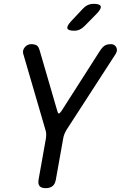

<svg xmlns="http://www.w3.org/2000/svg" viewBox="-20 -970 640 1000"><path d="M218 10Q195 10 186 -1Q177 -12 181 -35L219 -248Q221 -261 220.5 -273Q220 -285 216 -296L101 -690Q98 -700 101 -709Q104 -718 110 -725Q116 -732 124.5 -736Q133 -740 141 -740Q160 -740 170.5 -734Q181 -728 187 -706L279 -390Q282 -379 286.5 -379Q291 -379 299 -390L501 -706Q516 -728 528 -734Q540 -740 559 -740Q567 -740 574 -736Q581 -732 585 -725Q589 -718 589 -709Q589 -700 583 -690L328 -296Q321 -285 316 -273Q311 -261 309 -248L271 -35Q267 -12 254 -1Q241 10 218 10ZM366 -810Q335 -810 331 -822Q327 -834 350 -859L411 -924Q423 -937 437 -943.5Q451 -950 468 -950Q500 -950 504.5 -937.5Q509 -925 484 -899L420 -834Q408 -822 395 -816Q382 -810 366 -810Z"/></svg>

Font: Maple Mono NL
Style: Italic
Weight: 400
Italic angle: -10°
Monospace: yes
Designer: subframe7536
Version: Version 7.000